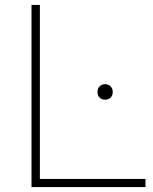

<svg xmlns="http://www.w3.org/2000/svg" viewBox="-20 -760 622 780"><path d="M108 0V-740H142V-33H571V0ZM407 -355Q393.5 -355 384.8 -363.5Q376 -372 376 -386Q376 -400.5 384.8 -409.2Q393.5 -418 407 -418Q420.5 -418 429.2 -409.2Q438 -400.5 438 -386Q438 -372 429.2 -363.5Q420.5 -355 407 -355Z"/></svg>

Font: Encode Sans Expanded Expanded Thin
Style: Regular
Weight: 100
Width: 7
Designer: Multiple Designers
Foundry: Impallari Type
Version: Version 3.000; ttfautohint (v1.8.3) -l 8 -r 50 -G 200 -x 14 